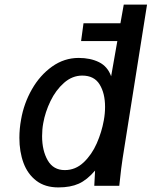

<svg xmlns="http://www.w3.org/2000/svg" viewBox="-20 -810 661 837"><path d="M64.5 -209Q64.5 -249 72 -289.5Q84 -359 119 -420.5Q154 -482 207 -519.8Q260 -557.5 323 -557.5Q374 -557.5 411.5 -539Q449 -520.5 464.5 -477.5L491.5 -631H333.5L344 -708.5H505L519.5 -790H621L514.5 -119Q508.5 -81 502 -18.5L500 0H391L394.5 -66.5Q359.5 -25.5 323.2 -9.2Q287 7 234.5 7Q176.5 7 138.5 -22Q100.5 -51 82.5 -99.8Q64.5 -148.5 64.5 -209ZM432.5 -285Q438 -315 438 -344Q438 -403.5 414.2 -442Q390.5 -480.5 338.5 -480.5Q295 -480.5 259 -448.8Q223 -417 200 -369.2Q177 -321.5 168.5 -273Q163.5 -246.5 163.5 -216.5Q163.5 -153.5 188 -111Q212.5 -68.5 262.5 -68.5Q309 -68.5 344.5 -102Q380 -135.5 401.8 -185Q423.5 -234.5 432.5 -285Z"/></svg>

Font: JuliaMono Medium
Style: Italic
Weight: 500
Italic angle: -9°
Monospace: yes
Designer: cormullion
Foundry: corm
Version: Version 0.054; ttfautohint (v1.8.4)